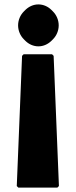

<svg xmlns="http://www.w3.org/2000/svg" viewBox="-20 -583 343 870"><path d="M56 260 63 267H240L247 260L223 -330L216 -337H87L80 -330ZM62 -468C62 -444 72 -421 88 -405L95 -398C110 -383 131 -373 154 -373C176 -373 196 -382 212 -397L213 -398L220 -405C236 -421 246 -444 246 -468C246 -492 236 -515 220 -531L213 -538C198 -553 177 -563 154 -563C132 -563 112 -554 96 -539L95 -538L88 -531C72 -515 62 -492 62 -468Z"/></svg>

Font: Hussar Woodtype
Style: Blk
Weight: 900
Foundry: Cannot Into Space Fonts
Version: Version 1.07